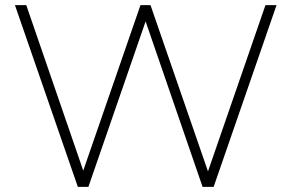

<svg xmlns="http://www.w3.org/2000/svg" viewBox="-20 -725 1131 745"><path d="M282 0 38 -705H82L303 -63L525 -705H564L787 -60L1010 -705H1053L809 0H766L545 -642L323 0Z"/></svg>

Font: Nunito Sans ExtraLight
Style: Regular
Weight: 200
Designer: Vernon Adams
Foundry: Vernon Adams
Version: Version 3.006; ttfautohint (v1.8.3)